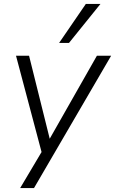

<svg xmlns="http://www.w3.org/2000/svg" viewBox="-20 -771 582 971"><path d="M82 180 199 -17 195 16 61 -489H127L236 -51H221L470 -489H542L152 180ZM279 -554 414 -751H488L329 -554Z"/></svg>

Font: Nunito Sans 10pt Light
Style: Italic
Weight: 300
Italic angle: -9°
Designer: Vernon Adams
Foundry: Vernon Adams
Version: Version 3.101;gftools[0.9.27]